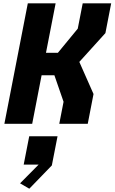

<svg xmlns="http://www.w3.org/2000/svg" viewBox="-20 -750 694 1163"><path d="M339 0H511.5L546.5 -180.5L460.5 -375L618.5 -549.5L653.5 -730H481L451 -576.5L330.5 -430H258.5L317 -730H148.5L6.5 0H175L232 -294H309.5L365 -133.5ZM101.5 360.5 157.5 393 294 252 328.5 75.5H157L123.5 247H214Z"/></svg>

Font: Monaspace Krypton ExtraBold
Style: Italic
Weight: 800
Italic angle: -11°
Designer: Riley Cran & the Lettermatic Team
Foundry: Lettermatic
Version: Version 1.101 (Monaspace Krypton)